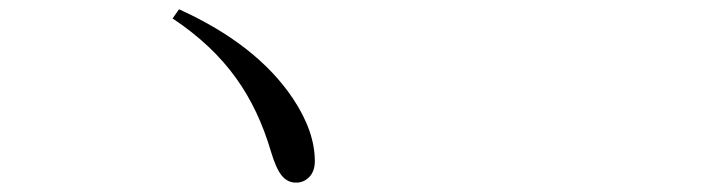

<svg xmlns="http://www.w3.org/2000/svg" viewBox="-20 -555 1540 410"><path d="M612.3 -165Q593.8 -165 581.5 -180.2Q569.3 -195.3 558.6 -231.4Q532.2 -321.3 484.4 -387.7Q433.6 -459 348.6 -515.6L362.3 -535.2Q528.3 -460 605.5 -344.7Q652.3 -274.4 652.3 -210.9Q652.3 -189.5 640.6 -177.2Q628.9 -165 612.3 -165Z"/></svg>

Font: Bpmf GenYo Min R
Style: R
Weight: 400
Foundry: But Ko
Version: Version 1.320